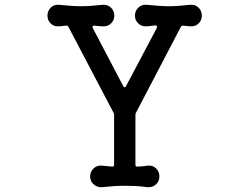

<svg xmlns="http://www.w3.org/2000/svg" viewBox="-20 -757 1040 801"><path d="M774 -737Q794 -739 808 -725.5Q822 -712 822 -692Q822 -673 809.5 -660Q797 -647 778 -647Q771 -647 762.5 -648Q754 -649 746 -650H743Q737 -650 734 -644L548 -288Q545 -284 545 -277V-70Q545 -62 552 -62Q564 -62 575.5 -63.5Q587 -65 597 -66Q617 -68 631 -54.5Q645 -41 645 -21Q645 -1 631 12Q617 25 597 24Q566 20 544.5 19Q523 18 501 18Q477 18 455 19.5Q433 21 405 24Q385 25 370.5 12Q356 -1 356 -21Q356 -41 370.5 -54.5Q385 -68 405 -66Q415 -65 425.5 -64Q436 -63 447 -62H449Q456 -62 456 -70V-277Q456 -284 453 -288L266 -644Q263 -650 258 -650Q249 -650 240.5 -648.5Q232 -647 222 -647Q203 -647 190.5 -660Q178 -673 178 -692Q178 -712 192 -725.5Q206 -739 226 -737Q257 -734 278 -732.5Q299 -731 317 -731Q338 -731 359 -732.5Q380 -734 408 -737Q428 -739 442.5 -725.5Q457 -712 457 -692Q457 -673 444 -660Q431 -647 412 -647Q403 -647 393 -648Q383 -649 374 -650H372Q368 -650 366.5 -647Q365 -644 367 -640L494 -398Q496 -393 500 -393Q504 -393 506 -398L634 -640Q635 -642 635 -645Q635 -651 627 -651Q617 -650 607 -648.5Q597 -647 588 -647Q569 -647 556 -660Q543 -673 543 -692Q543 -712 557.5 -725.5Q572 -739 592 -737Q623 -734 644 -732.5Q665 -731 683 -731Q704 -731 725 -732.5Q746 -734 774 -737Z"/></svg>

Font: Kiwi Maru Medium
Style: Regular
Weight: 500
Designer: Hiroki-Chan
Version: Version 1.100